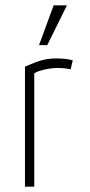

<svg xmlns="http://www.w3.org/2000/svg" viewBox="-20 -703 340 723"><path d="M197 -447Q175 -447 149.5 -441.5Q124 -436 109 -427V0H74V-452Q112 -469 137 -476Q162 -483 192 -483Q207 -483 222.5 -481.5Q238 -480 254 -476L246 -442Q224 -447 197 -447ZM232 -683 158 -533H127L182 -683Z"/></svg>

Font: Kreadon
Style: Regular
Weight: 400
Designer: kohakuno
Foundry: StudioGnu
Version: Version 1.000;Glyphs 3.1.2 (3151)